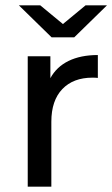

<svg xmlns="http://www.w3.org/2000/svg" viewBox="-20 -698 420 718"><path d="M236.4 -470.1C206.4 -455.4 183.7 -433.9 168.4 -405.7V-487.6H83.7V0H172V-242.9C172 -295.6 185.7 -336.3 213 -364.8C240.3 -393.3 277.8 -407.6 325.7 -407.6C334.3 -407.6 341 -407.3 345.9 -406.6V-492.2C303 -492.2 266.5 -484.8 236.4 -470.1ZM380 -678H299.9L215.3 -608.1L130.6 -678H50.6L173 -558.4H257.6Z"/></svg>

Font: Montserrat Ace
Style: Regular
Weight: 500
Designer: Julieta Ulanovsky
Foundry: Julieta Ulanovsky
Version: Version 1